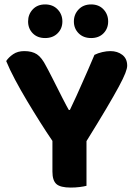

<svg xmlns="http://www.w3.org/2000/svg" viewBox="-20 -841 609 868"><path d="M555 -544Q555 -532 546.5 -510Q538 -488 517 -449Q496 -410 460.5 -350Q425 -290 371 -203V-1Q360 2 340.5 4.5Q321 7 300 7Q253 7 235 -9Q217 -25 217 -65V-204Q191 -242 161 -289.5Q131 -337 102 -385.5Q73 -434 48 -481Q23 -528 8 -565Q19 -582 39.5 -596Q60 -610 90 -610Q125 -610 147 -595.5Q169 -581 189 -541Q191 -538 199 -522.5Q207 -507 217.5 -486.5Q228 -466 240 -442Q252 -418 262.5 -397.5Q273 -377 281 -362Q289 -347 291 -344H296Q312 -377 325.5 -407Q339 -437 352 -466.5Q365 -496 378.5 -526.5Q392 -557 407 -593Q423 -601 442.5 -605.5Q462 -610 479 -610Q511 -610 533 -593Q555 -576 555 -544ZM262 -744Q262 -712 240.5 -690.5Q219 -669 184 -669Q149 -669 128 -690.5Q107 -712 107 -744Q107 -776 128 -798.5Q149 -821 184 -821Q219 -821 240.5 -798.5Q262 -776 262 -744ZM469 -744Q469 -712 448 -690.5Q427 -669 392 -669Q357 -669 335.5 -690.5Q314 -712 314 -744Q314 -776 335.5 -798.5Q357 -821 392 -821Q427 -821 448 -798.5Q469 -776 469 -744Z"/></svg>

Font: Baloo Paaji 2
Style: Bold
Weight: 700
Designer: Shuchita Grover, Noopur Datye and Ek Type
Foundry: Ek Type
Version: Version 1.640;hotconv 1.0.111;makeotfexe 2.5.65597; ttfautoh